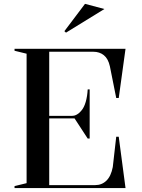

<svg xmlns="http://www.w3.org/2000/svg" viewBox="-20 -956 722 976"><path d="M53.9 0V-10L115.2 -25V-683L53.9 -698V-708H618.1L583.6 -457.9H570.8L538.6 -618.9Q530 -657.6 508 -675.3Q486 -693 454.1 -693H230.2V-367.1H345.7Q360 -367.1 372 -374.5Q384.1 -381.8 393.3 -393.3Q407.4 -409.1 415.7 -437.9Q424 -466.8 425.8 -501.5H435.8V-251.7H425.8L358.9 -354.3H230.2V-15H463.7Q497.7 -15 521.1 -37.8Q544.4 -60.6 553.3 -106.9L570.8 -260.8H583.6L618.1 0ZM315.5 -790.1 307.3 -797.5 412.1 -936.4 510.7 -910.2Z"/></svg>

Font: Kalnia Thin
Style: Regular
Weight: 100
Version: Version 1.105